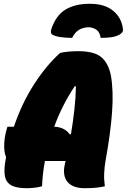

<svg xmlns="http://www.w3.org/2000/svg" viewBox="-20 -979 667 1009"><path d="M359 -780Q325 -780 298 -784Q271 -788 257 -796Q242 -804 250 -827Q275 -900 325.5 -929.5Q376 -959 448 -959H454Q530 -959 574.5 -922.5Q619 -886 626 -827Q628 -817 622.5 -809.5Q617 -802 608 -797Q589 -787 566.5 -783.5Q544 -780 509 -780Q505 -807 490 -820Q475 -833 448 -836Q415 -835 394 -821.5Q373 -808 359 -780ZM201 0Q182 5 161.5 7.5Q141 10 121 10Q66 10 39 -5.5Q12 -21 6 -52Q0 -83 8 -131Q10 -142 12 -153Q2 -175 2 -212Q2 -249 12 -288L19 -313H53Q95 -437 159 -536Q223 -635 296 -701Q319 -706 342.5 -708Q366 -710 392 -710Q475 -710 512.5 -678.5Q550 -647 563 -581Q577 -500 569 -390Q561 -280 535 -136Q529 -103 527.5 -69Q526 -35 531 0Q508 5 484.5 7.5Q461 10 425 10Q362 10 334.5 -23.5Q307 -57 321 -117Q323 -125 325 -133H216Q209 -95 205.5 -61.5Q202 -28 201 0ZM346 -273 353 -274Q364 -340 371 -403.5Q378 -467 379 -525L373 -526Q338 -474 311 -420Q284 -366 265 -313Q294 -312 314.5 -301Q335 -290 346 -273Z"/></svg>

Font: Recursive Mn Csl St XBk
Style: Italic
Weight: 1000
Italic angle: -15°
Monospace: yes
Version: Version 1.079;hotconv 1.0.112;makeotfexe 2.5.65598; ttfautoh